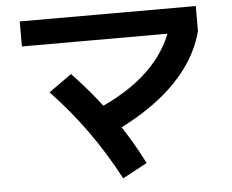

<svg xmlns="http://www.w3.org/2000/svg" viewBox="-54 -791 1108 917"><g transform="rotate(-5 500.0 -332.0)"><path d="M384 -268.3Q555.7 -339.3 655.9 -437.2Q756.1 -535 790.4 -665.7L917 -607.4Q893.3 -515.4 832.2 -432.5Q771 -349.7 675.8 -279.5Q580.7 -209.4 453.3 -152.7ZM500.1 62.3Q435.4 -60.7 357.2 -170Q279 -279.4 185.4 -377.7L295.3 -455.7Q395.6 -350.7 475.6 -237.7Q555.6 -124.7 618 -1ZM73 -607.4V-727.3H917V-607.4Z"/></g></svg>

Font: M PLUS 2 Thin
Style: Regular
Weight: 100
Designer: Coji Morishita
Foundry: UNDERFOREST DESIGN
Version: Version 1.001